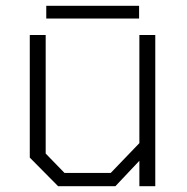

<svg xmlns="http://www.w3.org/2000/svg" viewBox="-20 -644 645 664"><path d="M140 -580V-624H461V-580ZM181 0 83 -99V-523H138V-113L203 -46H363L462 -149V-523H517V0H462V-88L379 0Z"/></svg>

Font: Tomorrow Light
Style: Regular
Weight: 300
Designer: Tony de Marco, Monica Rizzolli
Foundry: Just in Type
Version: Version 2.002